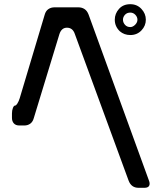

<svg xmlns="http://www.w3.org/2000/svg" viewBox="-20 -790 768 915"><path d="M551 -641Q572 -623 601 -623Q633 -623 654 -645Q675 -667 675 -696Q675 -725 654 -747.5Q633 -770 601 -770Q567 -770 547 -747.5Q527 -725 527 -696Q527 -664 551 -641ZM601 -661Q585 -661 575.5 -672Q566 -683 566 -696Q566 -709 575.5 -719.5Q585 -730 601 -730Q615 -730 625 -719.5Q635 -709 635 -696Q635 -683 624 -672Q613 -661 601 -661ZM72 -192H96Q112 -192 124 -200.5Q136 -209 141 -227L263 -627Q273 -658 299 -658Q327 -658 337 -627L593 71Q606 105 640 105H668Q693 105 693 85Q693 78 690 71L402 -721Q395 -739 382.5 -747Q370 -755 354 -755H239Q223 -755 210.5 -746.5Q198 -738 193 -720L74 -322Q72 -315 69 -308.5Q66 -302 63 -297Q57 -287 52 -287Q46 -287 41.5 -275.5Q37 -264 37 -249V-228Q37 -212 46 -202Q55 -192 72 -192Z"/></svg>

Font: WD-XL Lubrifont TC
Style: Regular
Weight: 400
Designer: [WD-XL Lubrifont] Copyright 2020-2022 (c) NightFurySL2001, Skr-ZERO; [ZCOOL QingKe HuangYou] Copyright 2018-2022 (c) The
Version: Version 2.001;hotconv 1.1.1;makeotfexe 2.6.0